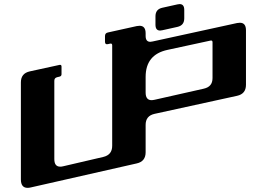

<svg xmlns="http://www.w3.org/2000/svg" viewBox="-20 -654 1286 925"><path d="M681.6 -52.2C681.6 -81.5 695.8 -99.1 724.6 -105.5L1122.1 -192.4C1150.9 -198.7 1165 -216.3 1165 -245.6V-508.3C1165 -532.2 1155.3 -544.4 1135.7 -544.4C1131.8 -544.4 1127 -543.9 1122.1 -543L714.8 -454.1C710.9 -453.1 707 -452.6 704.1 -452.6C689 -452.6 681.6 -461.9 681.6 -481V-493.7C681.6 -517.6 671.9 -529.8 652.3 -529.8C648.4 -529.8 643.6 -529.3 638.7 -528.3L500 -497.6C490.2 -495.6 485.8 -489.7 485.8 -480V-453.1C485.8 -443.4 490.2 -439 500 -441.4L510.7 -443.8C517.1 -445.3 520.5 -442.4 520.5 -436V48.3C520.5 77.6 506.3 95.2 477.5 102.1L284.7 147C279.3 148.4 274.4 148.9 270 148.9C251 148.9 241.7 136.7 241.7 112.3V-264.6C241.7 -274.4 246.1 -279.8 255.9 -282.2L266.6 -284.7C272.9 -286.1 276.4 -290 276.4 -296.4V-333.5C276.4 -339.8 272.9 -342.8 266.6 -341.3L123.5 -310.1C94.7 -303.7 80.6 -286.1 80.6 -256.8V210.4C80.6 237.3 91.3 251 112.8 251C117.7 251 122.6 250.5 128.4 249L638.7 133.3C667.5 127 681.6 108.9 681.6 79.6ZM1003.9 -450.7V-278.3C1003.9 -249 989.7 -232.9 960.9 -226.6L724.6 -173.3C719.2 -172.4 714.8 -171.4 710.4 -171.4C691.4 -171.4 681.6 -183.6 681.6 -208V-283.2C681.6 -355 716.3 -398.4 786.6 -413.6L994.1 -458.5C1000.5 -460 1003.9 -457 1003.9 -450.7ZM729 -575.2C729 -598.1 739.7 -611.8 762.2 -616.7L834.5 -632.8C838.4 -633.8 842.3 -634.3 845.2 -634.3C860.4 -634.3 867.7 -625 867.7 -606V-565.9C867.7 -543 856.9 -529.3 834.5 -524.4L762.2 -508.3C758.3 -507.3 754.4 -506.8 751.5 -506.8C736.3 -506.8 729 -516.1 729 -535.2Z"/></svg>

Font: QTS-Omar 
Style: Regular
Weight: 400
Designer: Mohammed Abd El khaliq
Foundry: QafType Studio
Version: Version 1.001